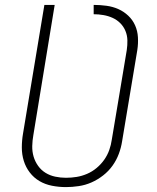

<svg xmlns="http://www.w3.org/2000/svg" viewBox="-20 -755 640 783"><path d="M249 8Q220 8 192 2.5Q164 -3 141 -16.5Q118 -30 101.5 -51.5Q85 -73 77 -99Q69 -125 69 -153.5Q69 -182 74 -211L161 -735H203L116 -204Q112 -182 111.5 -159.5Q111 -137 117 -116.5Q123 -96 135.5 -78.5Q148 -61 166 -50Q184 -39 205.5 -34.5Q227 -30 249 -30Q271 -30 292.5 -33.5Q314 -37 335 -46Q356 -55 374 -70Q392 -85 405 -103.5Q418 -122 425.5 -143Q433 -164 436 -186Q451 -277 466.5 -368Q482 -459 497 -551Q500 -571 499.5 -591Q499 -611 491.5 -629Q484 -647 470.5 -660.5Q457 -674 439.5 -682Q422 -690 402 -693.5Q382 -697 362 -697V-735Q388 -735 414 -731.5Q440 -728 462.5 -718Q485 -708 503 -691Q521 -674 531 -651.5Q541 -629 542.5 -603Q544 -577 540 -551L478 -179Q474 -153 464.5 -127.5Q455 -102 439 -79.5Q423 -57 400.5 -39.5Q378 -22 353 -11Q328 0 301 4Q274 8 249 8Z"/></svg>

Font: Iosevka Curly XLtEx
Style: Italic
Weight: 200
Width: 7
Italic angle: -9°
Monospace: yes
Designer: Belleve Invis
Foundry: Belleve Invis
Version: Version 11.1.0; ttfautohint (v1.8.3)